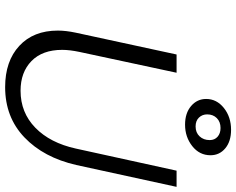

<svg xmlns="http://www.w3.org/2000/svg" viewBox="-106 -804 919 747"><g transform="rotate(90 353.5 -430.5)"><path d="M99 -196Q99 -227 107 -265L192 -658H263L182 -280Q174 -242 174 -213Q174 -136 217.5 -93.5Q261 -51 333 -51Q418 -51 477 -108.5Q536 -166 558 -266L644 -658H707L622 -268Q593 -141 514.5 -66Q436 9 319 9Q218 9 158.5 -46Q99 -101 99 -196ZM365 -773Q365 -814 400 -842Q435 -870 485 -870Q530 -870 557 -847.5Q584 -825 584 -790Q584 -747 548.5 -719Q513 -691 465 -691Q420 -691 392.5 -714.5Q365 -738 365 -773ZM525 -787Q525 -806 512 -817.5Q499 -829 478 -829Q454 -829 439.5 -814.5Q425 -800 425 -777Q425 -758 437.5 -745Q450 -732 472 -732Q496 -732 510.5 -747.5Q525 -763 525 -787Z"/></g></svg>

Font: LXGW Bright GB
Style: Italic
Weight: 400
Italic angle: -12°
Designer: Christian Thalmann (Catharsis Fonts)
Foundry: LXGW / Christian Thalmann (Catharsis Fonts) / Fontworks Inc.
Version: Version 5.510